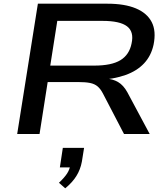

<svg xmlns="http://www.w3.org/2000/svg" viewBox="-20 -725 901 1039"><path d="M73 0 185 -705H561Q655 -705 715.5 -679.5Q776 -654 801 -605.5Q826 -557 811 -483Q798 -423 759.5 -382Q721 -341 659 -319Q597 -297 514 -292L522 -301L551 -300Q590 -298 619 -281Q648 -264 669 -226L790 0H651L537 -219Q524 -244 508 -257.5Q492 -271 467.5 -276Q443 -281 402 -281H238L194 0ZM252 -370H490Q584 -370 632 -399.5Q680 -429 692 -490Q706 -553 667.5 -582.5Q629 -612 535 -612H290ZM333 294 299 264Q328 237 343 214Q358 191 361 165L380 181H304L320 75H435L423 150Q415 193 393 228Q371 263 333 294Z"/></svg>

Font: Nunito Sans 10pt Expanded SemiBold
Style: Italic
Weight: 600
Width: 7
Italic angle: -9°
Designer: Vernon Adams
Foundry: Vernon Adams
Version: Version 3.101;gftools[0.9.27]